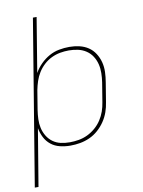

<svg xmlns="http://www.w3.org/2000/svg" viewBox="-100 -803 800 1076"><g transform="rotate(-10 300.0 -265.0)"><path d="M9 205 164 -735H185L134 -425Q149 -452 171.5 -474.5Q194 -497 221 -512Q248 -527 277.5 -532.5Q307 -538 336 -538Q365 -538 393 -531.5Q421 -525 443.5 -510Q466 -495 481 -471.5Q496 -448 503 -421Q510 -394 509 -365Q508 -336 503 -307L485 -197Q481 -169 471.5 -142Q462 -115 445.5 -90.5Q429 -66 406.5 -46Q384 -26 357.5 -14Q331 -2 303 3Q275 8 247 8Q217 8 188 1Q159 -6 137 -23.5Q115 -41 102 -66.5Q89 -92 84 -120L30 205ZM247 -11Q272 -11 298 -15.5Q324 -20 348 -31.5Q372 -43 393 -61Q414 -79 429 -102Q444 -125 452.5 -149.5Q461 -174 465 -200L483 -310Q487 -336 487.5 -362.5Q488 -389 482 -413.5Q476 -438 462.5 -459Q449 -480 428 -494Q407 -508 381.5 -513.5Q356 -519 330 -519Q305 -519 280 -514.5Q255 -510 231 -498.5Q207 -487 187 -468.5Q167 -450 153 -427.5Q139 -405 131 -380.5Q123 -356 118 -331L100 -221Q96 -195 95 -169Q94 -143 99.5 -118.5Q105 -94 118 -72.5Q131 -51 151 -36.5Q171 -22 195.5 -16.5Q220 -11 247 -11Z"/></g></svg>

Font: Iosevka Curly Thin Extended
Style: Italic
Weight: 100
Width: 7
Italic angle: -9°
Monospace: yes
Designer: Belleve Invis
Foundry: Belleve Invis
Version: Version 11.1.0; ttfautohint (v1.8.3)